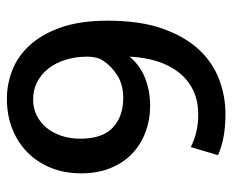

<svg xmlns="http://www.w3.org/2000/svg" viewBox="-80 -600 690 571"><g transform="rotate(90 265.5 -315.0)"><path d="M319 -640Q354 -640 384 -635Q414 -630 442 -618L418 -537Q398 -547 374 -553Q350 -559 322 -559Q280 -559 249 -544Q218 -529 196.5 -502Q175 -475 163 -437.5Q151 -400 149 -355Q176 -387 214 -401.5Q252 -416 294 -416Q337 -416 374 -402Q411 -388 438 -362Q465 -336 480.5 -298Q496 -260 496 -211Q496 -161 479.5 -120.5Q463 -80 433.5 -51Q404 -22 363.5 -6Q323 10 274 10Q231 10 189.5 -6Q148 -22 115 -58Q82 -94 62 -151Q42 -208 42 -290Q42 -386 65.5 -452.5Q89 -519 127.5 -560.5Q166 -602 216 -621Q266 -640 319 -640ZM149 -229Q149 -195 158 -165.5Q167 -136 183.5 -114.5Q200 -93 223.5 -80.5Q247 -68 276 -68Q303 -68 324.5 -79Q346 -90 361 -108.5Q376 -127 384.5 -152.5Q393 -178 393 -208Q393 -274 360 -305Q327 -336 272 -336Q232 -336 204 -318Q176 -300 161 -276Q154 -265 151.5 -253.5Q149 -242 149 -229Z"/></g></svg>

Font: Mukta Medium
Style: Regular
Weight: 500
Designer: Girish Dalvi and Yashodeep Gholap
Foundry: Ek Type
Version: Version 2.538;PS 1.002;hotconv 16.6.51;makeotf.lib2.5.65220;